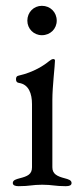

<svg xmlns="http://www.w3.org/2000/svg" viewBox="-20 -637 285 660"><path d="M124 -516C153 -516 175 -538 175 -566C175 -595 153 -617 124 -617C96 -617 74 -595 74 -566C74 -538 96 -516 124 -516ZM44 3C83 3 90 -2 125 -2C160 -2 168 3 206 3C219 3 226 0 226 -8C226 -18 214 -21 203 -24C176 -31 160 -39 160 -62V-294C160 -339 169 -413 169 -429C169 -432 167 -434 163 -434C159 -434 154 -431 149 -427C132 -413 97 -389 44 -377C38 -376 35 -372 35 -365C35 -357 38 -353 45 -352C79 -347 90 -315 90 -279V-62C90 -38 75 -31 47 -24C36 -21 24 -18 24 -8C24 0 32 3 44 3Z"/></svg>

Font: EB Garamond
Style: Regular
Weight: 400
Designer: Georg Duffner and Octavio Pardo
Foundry: Georg Duffner
Version: Version 1.000;PS 001.000;hotconv 1.0.88;makeotf.lib2.5.64775